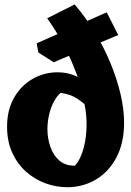

<svg xmlns="http://www.w3.org/2000/svg" viewBox="-20 -794 574 842"><path d="M275 27Q225.5 27 178.1 9.4Q130.8 -8.2 93.1 -42.1Q55.5 -76 33.2 -125.4Q11 -174.8 11 -237.5Q11 -313 42.4 -366.8Q73.8 -420.5 124.5 -448.8Q175.2 -477 232.5 -477Q273.2 -477 307.9 -462.5Q342.5 -448 370.5 -420.8L330.5 -429.5Q315.8 -472.5 297.2 -516.5Q278.8 -560.5 252.4 -609.4Q226 -658.2 187 -713.8L307.5 -774.5Q356 -717.8 396 -652Q436 -586.2 464.4 -517.4Q492.8 -448.5 508.5 -381.8Q524.2 -315 524.2 -256.5Q524.2 -167.5 490.8 -103.9Q457.2 -40.2 400.5 -6.6Q343.8 27 275 27ZM308.8 -67.5Q329.8 -90.8 342.5 -130.4Q355.2 -170 358.6 -217.1Q362 -264.2 355.1 -312.1Q348.2 -360 330.5 -400.5L391 -300.5Q351 -339.8 320.2 -360.4Q289.5 -381 245.8 -386.8Q228.8 -372.2 215.5 -346.9Q202.2 -321.5 195.1 -290.1Q188 -258.8 188 -227Q188 -187 201 -149.8Q214 -112.5 240.8 -89.5Q267.5 -66.5 308.8 -67.5ZM215.5 -521 148.2 -563.8 140.8 -604 448 -740 498.5 -640.5Z"/></svg>

Font: Eczar
Style: Regular
Weight: 400
Designer: Vaibhav Singh
Foundry: Rosetta Type Foundry
Version: Version 2.000